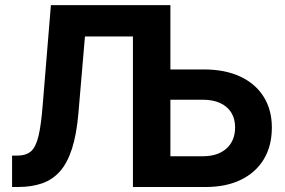

<svg xmlns="http://www.w3.org/2000/svg" viewBox="-20 -748 1141 768"><path d="M28.3 0V-125.5H47.9Q84 -125.5 103.8 -142.6Q123.5 -159.7 134 -203.6Q144.5 -247.6 150.9 -329.1L183.6 -727.5H526.4V-602.1H319.8L293.5 -293.5Q286.1 -209.5 267.8 -152.8Q249.5 -96.2 220 -62.7Q190.4 -29.3 148.4 -14.6Q106.4 0 51.8 0ZM608.4 -470.2H795.9Q879.9 -470.2 940.7 -441.9Q1001.5 -413.6 1034.4 -361.3Q1067.4 -309.1 1067.4 -237.8Q1067.4 -164.6 1035.4 -111.3Q1003.4 -58.1 944.1 -29.1Q884.8 0 803.2 0H511.7V-727.5H661.6V-123H791.5Q851.6 -123 886 -154.1Q920.4 -185.1 920.4 -238.8Q920.4 -273.4 904.8 -298.1Q889.2 -322.8 860.4 -335.9Q831.5 -349.1 791.5 -349.1H608.4Z"/></svg>

Font: Inter 24pt
Style: Bold
Weight: 700
Designer: Rasmus Andersson
Foundry: rsms
Version: Version 4.001;git-66647c0bb